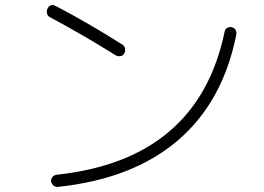

<svg xmlns="http://www.w3.org/2000/svg" viewBox="-20 -732 1040 755"><path d="M176.8 -664.1Q168 -668 165 -678.7Q162.1 -689.5 167 -698.2Q177.7 -719.7 200.2 -708Q338.9 -634.8 460.9 -556.6Q469.7 -551.8 471.7 -541.5Q473.6 -531.2 468.8 -522Q463.9 -512.7 453.6 -511.2Q443.4 -509.8 434.6 -514.6Q310.5 -592.8 176.8 -664.1ZM909.2 -595.7Q856.4 -331.1 679.2 -179.7Q502 -28.3 208 2.9Q198.2 3.9 190.4 -2.4Q182.6 -8.8 180.7 -18.6Q179.7 -28.3 186.5 -36.1Q193.4 -43.9 203.1 -44.9Q758.8 -104.5 863.3 -607.4Q865.2 -617.2 873 -622.1Q880.9 -627 891.1 -625Q901.4 -623 906.2 -614.7Q911.1 -606.4 909.2 -595.7Z"/></svg>

Font: Rounded-L Mgen+ 1m light
Style: Regular
Weight: 200
Designer: [Source Han Sans]
Ryoko NISHIZUKA  (kana & ideographs); Paul D. Hunt (Latin, Greek & Cyrillic); Wenlong ZHANG  (bopomofo
Version: Version 1.059.20150602